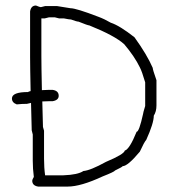

<svg xmlns="http://www.w3.org/2000/svg" viewBox="-20 -692 626 698"><path d="M133.8 -323.2Q134.8 -281.2 136.2 -230.5L140.1 -216.8V-115.2Q140.1 -82.5 144 -54.7H210.4Q263.2 -56.6 283.2 -70.3Q308.6 -72.3 365.2 -103.5Q431.2 -131.3 433.6 -144.5Q451.2 -149.9 476.6 -212.9Q485.8 -212.9 500 -277.3Q500 -281.2 507.8 -306.6V-392.6Q496.1 -432.6 488.3 -447.3Q468.8 -487.3 431.6 -531.2Q397 -562.5 304.7 -599.6Q299.3 -599.6 265.6 -613.3Q259.3 -613.3 238.3 -621.1Q231.9 -621.1 212.9 -625H195.3Q181.6 -628.9 179.7 -628.9H157.7Q144 -625 142.1 -625H130.4V-488.3Q130.4 -452.1 132.3 -364.3Q142.6 -364.7 154.3 -365.2H171.9Q193.4 -361.8 193.4 -343.8Q193.4 -328.1 171.9 -324.2H162.1Q147.5 -324.2 133.8 -323.2ZM91.3 -360.8Q89.4 -448.7 89.4 -486.3V-650.4Q92.8 -671.9 110.8 -671.9Q125 -666 128.4 -666Q130.4 -666 144 -669.9H187.5L236.3 -662.1Q256.8 -662.1 337.9 -630.9Q359.4 -623 382.8 -609.4Q414.6 -599.1 468.8 -556.6Q514.2 -493.7 535.2 -445.3Q535.2 -439 548.8 -400.4V-308.6Q548.8 -286.6 539.1 -271.5Q539.1 -244.1 511.7 -183.6Q504.4 -175.8 488.3 -140.6Q444.3 -87.9 425.8 -87.9Q425.8 -85.4 398.4 -72.3Q396 -67.4 353.5 -50.8Q273.9 -13.7 226.1 -13.7H118.7Q97.2 -17.1 97.2 -35.2Q97.2 -39.1 103 -48.8Q99.1 -79.1 99.1 -107.4V-203.1Q95.2 -217.3 95.2 -218.8V-222.7Q93.8 -274.9 92.8 -317.9Q85 -316.4 78.1 -314.5Q59.6 -314.5 41 -312.5Q23.4 -318.8 23.4 -334Q23.4 -357.4 82 -357.4Q83.5 -359.4 91.3 -360.8Z"/></svg>

Font: CEF Fonts CJK
Style: Regular
Weight: 400
Designer: PartyBoss (派对大魔王)
Version: Release 2.25